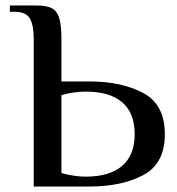

<svg xmlns="http://www.w3.org/2000/svg" viewBox="-20 -680 644 700"><path d="M103 -537Q103 -588 89 -612.5Q75 -637 33 -637H16V-660H114Q150 -660 169 -650Q188 -640 196 -614Q204 -588 204 -537V-383H308Q423 -383 502 -341Q581 -299 581 -191Q581 -83 502 -41.5Q423 0 308 0H103ZM471 -191Q471 -268 425.5 -307Q380 -346 293 -346Q247 -346 204 -333V-49Q252 -36 293 -36Q379 -36 425 -75Q471 -114 471 -191Z"/></svg>

Font: El Messiri Medium
Style: Regular
Weight: 500
Designer: Mohamed Gaber
Foundry: Kief Type Foundry
Version: Version 2.007